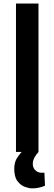

<svg xmlns="http://www.w3.org/2000/svg" viewBox="-20 -854 306 1079"><path d="M69.8 -834H196.3V0H69.8ZM145 -6.3 196.3 0Q167 32.7 164.6 59.1Q162.1 85.4 176.8 101.1Q191.4 116.7 213.4 116.7Q217.3 116.7 221.4 116.7Q225.6 116.7 229.5 116.2L232.9 189.9Q212.9 197.8 196 201.2Q179.2 204.6 159.2 204.6Q144 204.6 120.4 196.3Q96.7 188 78.4 164.3Q60.1 140.6 60.1 94.7Q60.1 56.6 76.9 32Q93.8 7.3 101.6 0Z"/></svg>

Font: Fjalla One
Style: Regular
Weight: 400
Designer: Irina Smirnova, Eben Sorkin
Foundry: Sorkin Type
Version: Version 1.002; ttfautohint (v1.8.4.7-5d5b);gftools[0.9.25]